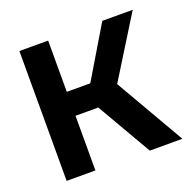

<svg xmlns="http://www.w3.org/2000/svg" viewBox="-101 -648 766 753"><g transform="rotate(-20 281.5 -271.0)"><path d="M54 0V-542H174V-328H272L400 -542H527L370 -289L537 0H401L269 -228H174V0Z"/></g></svg>

Font: Noto Sans Mono SemiCondensed SemiBold
Style: Regular
Weight: 600
Width: 4
Designer: Monotype Design Team
Foundry: Monotype Imaging Inc.
Version: Version 2.014; ttfautohint (v1.8.4.7-5d5b)